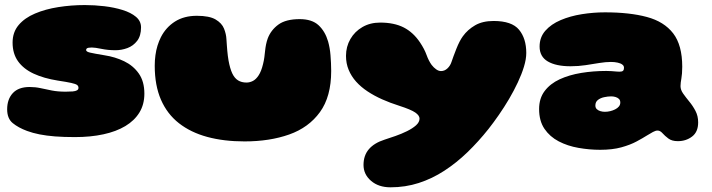

<svg xmlns="http://www.w3.org/2000/svg" viewBox="-20 -534 2884 778"><path d="M283.5 21.5Q238.5 21.5 203.2 18.8Q168 16 140.2 10.5Q112.5 5 89.5 -3.5Q54.5 -16.5 31.8 -35Q9 -53.5 9 -91Q9 -132 32 -156.8Q55 -181.5 100 -181.5Q123 -181.5 144.5 -176.8Q166 -172 190.5 -167.2Q215 -162.5 246 -162.5Q263 -162.5 274.5 -163.5Q286 -164.5 292 -168Q298 -171.5 298 -178Q298 -185.5 292.2 -189.8Q286.5 -194 268.5 -198Q250.5 -202 214 -207.5Q157.5 -216.5 116.5 -235.5Q75.5 -254.5 53.2 -285.5Q31 -316.5 31 -361.5Q31 -403.5 55.5 -432.5Q80 -461.5 122 -479.2Q164 -497 216.2 -505.2Q268.5 -513.5 324 -513.5Q363 -513.5 403 -508.8Q443 -504 476.8 -493.5Q510.5 -483 531 -465.8Q551.5 -448.5 551.5 -423Q551.5 -389 535.8 -368.5Q520 -348 496.2 -339.2Q472.5 -330.5 448 -330.5Q417.5 -330.5 391.2 -336Q365 -341.5 352 -341.5Q344 -341.5 338.8 -340.5Q333.5 -339.5 331.2 -337.2Q329 -335 329 -331Q329 -324.5 345 -320.8Q361 -317 403.5 -310Q446.5 -303.5 483.2 -285.8Q520 -268 542.5 -236Q565 -204 565 -154.5Q565 -111 545 -78.2Q525 -45.5 488 -23.2Q451 -1 399.2 10.2Q347.5 21.5 283.5 21.5Z M971 39Q887 39 819.8 20.8Q752.5 2.5 705 -34.8Q657.5 -72 632.2 -130Q607 -188 607 -267.5Q607 -289.5 609.8 -310Q612.5 -330.5 618.2 -349Q624 -367.5 632 -383.5Q652.5 -423.5 689.2 -446.8Q726 -470 777.5 -470Q828.5 -470 853.8 -455Q879 -440 887.8 -418Q896.5 -396 897.5 -375.5Q898.5 -362.5 899.2 -350.8Q900 -339 901 -328.2Q902 -317.5 903.2 -307.8Q904.5 -298 906 -289Q912 -256 921.2 -236.5Q930.5 -217 944.8 -208.2Q959 -199.5 979 -199.5Q992 -199.5 1004.8 -206Q1017.5 -212.5 1028.2 -229Q1039 -245.5 1046 -275Q1049.5 -289 1051.2 -302.2Q1053 -315.5 1054.2 -328.2Q1055.5 -341 1058 -353.5Q1060.5 -366 1065 -378.5Q1078 -412.5 1108.2 -434.5Q1138.5 -456.5 1194.5 -456.5Q1244 -456.5 1270.8 -431.8Q1297.5 -407 1309.5 -366Q1313 -353.5 1315.5 -339.5Q1318 -325.5 1319.2 -310.2Q1320.5 -295 1321.2 -279Q1322 -263 1322 -246.5Q1322 -142.5 1276.5 -79.8Q1231 -17 1151.8 11Q1072.5 39 971 39Z M1562.5 225Q1514 225 1483.5 198.8Q1453 172.5 1453 134.5Q1453 96 1474.5 70.8Q1496 45.5 1538 32Q1558 25.5 1582.5 17Q1607 8.5 1629.2 -2.5Q1651.5 -13.5 1665.8 -26.2Q1680 -39 1680 -53.5Q1680 -66 1662.8 -78Q1645.5 -90 1597.5 -105.5Q1561 -117 1528.5 -131.5Q1496 -146 1469.2 -163.8Q1442.5 -181.5 1423 -203.2Q1403.5 -225 1392.8 -251Q1382 -277 1382 -307.5Q1382 -345 1399.8 -375.8Q1417.5 -406.5 1448.8 -424.5Q1480 -442.5 1520.5 -442.5Q1577 -442.5 1615.8 -422.8Q1654.5 -403 1682 -362Q1700 -335 1708.5 -311.2Q1717 -287.5 1729 -271Q1737.5 -260 1747.5 -253Q1757.5 -246 1767 -246Q1781.5 -246 1793 -256.8Q1804.5 -267.5 1809.5 -283Q1816.5 -304 1829.2 -336.2Q1842 -368.5 1855.5 -387Q1875 -414 1905.2 -431.5Q1935.5 -449 1980 -449Q2054 -449 2083.2 -413.5Q2112.5 -378 2112.5 -319.5Q2112.5 -294.5 2103.2 -264Q2094 -233.5 2078.2 -200Q2062.5 -166.5 2042.8 -133Q2023 -99.5 2001.5 -68.5Q1980 -37.5 1959.5 -11.5Q1919 39.5 1874.2 82.8Q1829.5 126 1780.2 158Q1731 190 1676.8 207.5Q1622.5 225 1562.5 225Z M2412 73Q2368 73 2324 65.2Q2280 57.5 2244 38.8Q2208 20 2186.2 -12Q2164.5 -44 2164.5 -92Q2164.5 -135.5 2187 -165.2Q2209.5 -195 2248 -212.8Q2286.5 -230.5 2335.2 -238.5Q2384 -246.5 2436.5 -246.5Q2447.5 -246.5 2458 -245.8Q2468.5 -245 2477.2 -244.2Q2486 -243.5 2490.5 -243.5Q2500.5 -243.5 2504.5 -247.2Q2508.5 -251 2508.5 -259Q2508.5 -262 2507.8 -264.2Q2507 -266.5 2505.5 -268.8Q2504 -271 2501.5 -272.5Q2495 -277.5 2482.8 -280.2Q2470.5 -283 2455.5 -283Q2434.5 -283 2408.5 -278.8Q2382.5 -274.5 2353.2 -270Q2324 -265.5 2292 -265.5Q2233 -265.5 2199.8 -285Q2166.5 -304.5 2166.5 -345.5Q2166.5 -383 2189.8 -409.5Q2213 -436 2251.8 -452.5Q2290.5 -469 2337.5 -476.5Q2384.5 -484 2431.5 -484Q2531.5 -484 2601.2 -465.2Q2671 -446.5 2707.8 -398.8Q2744.5 -351 2744.5 -263.5Q2744.5 -248 2743.5 -236.5Q2742.5 -225 2741 -216Q2739.5 -207 2738.5 -199.8Q2737.5 -192.5 2737.5 -185Q2737.5 -170 2748.2 -154.8Q2759 -139.5 2773.2 -122.2Q2787.5 -105 2798.2 -84.5Q2809 -64 2809 -38Q2809 0.5 2784.5 19.2Q2760 38 2726.5 38Q2702.5 38 2688.2 27.2Q2674 16.5 2664.5 5.8Q2655 -5 2644.5 -5Q2636.5 -5 2625.8 0.8Q2615 6.5 2601.5 15Q2585 25.5 2559.5 39.2Q2534 53 2497.8 63Q2461.5 73 2412 73ZM2431 -81Q2441.5 -81 2452.2 -83.5Q2463 -86 2472.5 -90.8Q2482 -95.5 2487.8 -102.5Q2493.5 -109.5 2493.5 -118.5Q2493.5 -128 2488 -133.2Q2482.5 -138.5 2474 -141Q2465.5 -143.5 2457 -143.5Q2443 -143.5 2428 -140.2Q2413 -137 2402.8 -129Q2392.5 -121 2392.5 -106.5Q2392.5 -97 2398.5 -91.5Q2404.5 -86 2413.2 -83.5Q2422 -81 2431 -81Z"/></svg>

Font: Gluten Black
Style: Regular
Weight: 900
Designer: Tyler Finck
Foundry: Etcetera Type Company
Version: Version 1.300